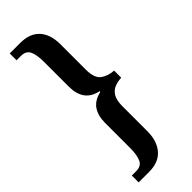

<svg xmlns="http://www.w3.org/2000/svg" viewBox="-290 -784 934 934"><g transform="rotate(-45 177.0 -316.5)"><path d="M27 127V80H57Q92 80 104 53.5Q116 27 116 -22V-194Q116 -242 137 -273.5Q158 -305 206 -316V-321Q159 -331 137.5 -362Q116 -393 116 -441V-611Q116 -661 104 -687Q92 -713 57 -713H27V-760H99Q165 -760 199 -722.5Q233 -685 233 -616V-443Q233 -384 260.5 -364Q288 -344 327 -342V-293Q301 -292 279.5 -283Q258 -274 245.5 -252.5Q233 -231 233 -191V-19Q233 48 199 87.5Q165 127 99 127Z"/></g></svg>

Font: Noto Serif Myanmar ExtraCondensed SemiBold
Style: Regular
Weight: 600
Width: 2
Designer: Ben Mitchell and the Monotype Design Team
Foundry: Monotype Imaging Inc.
Version: Version 2.106; ttfautohint (v1.8.4.7-5d5b)